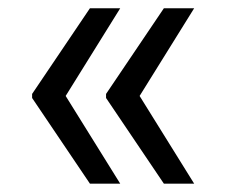

<svg xmlns="http://www.w3.org/2000/svg" viewBox="-20 -520 554 464"><path d="M197.3 -76.2 57.6 -283.2V-293L197.3 -500H270.5L138.7 -288.1L270.5 -76.2ZM376 -76.2 236.3 -283.2V-293L376 -500H449.2L317.4 -288.1L449.2 -76.2Z"/></svg>

Font: Pretendard JP
Style: Regular
Weight: 400
Designer: Base glyphs from Inter by Rasmus Andersson; Hangeul glyphs from Noto Sans CJK(Source Han Sans) by Jang Soo-young and Kan
Foundry: Kil Hyung-jin
Version: Version 1.309